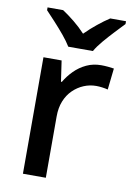

<svg xmlns="http://www.w3.org/2000/svg" viewBox="-86 -820 598 875"><g transform="rotate(10 212.5 -383.0)"><path d="M349 -549Q363 -549 380 -547.5Q397 -546 408 -544L397 -445Q386 -448 371 -450Q356 -452 343 -452Q313 -452 285.5 -440.5Q258 -429 236 -407.5Q214 -386 201.5 -355Q189 -324 189 -284V0H83V-539H167L181 -443H185Q202 -472 226 -496Q250 -520 281 -534.5Q312 -549 349 -549ZM186 -606Q172 -629 150 -655.5Q128 -682 104 -708Q80 -734 62 -753V-766H134Q160 -749 188.5 -726Q217 -703 242 -676Q269 -703 297.5 -726Q326 -749 352 -766H425V-753Q407 -734 382.5 -708Q358 -682 335.5 -655.5Q313 -629 300 -606Z"/></g></svg>

Font: Noto Sans Armenian Medium
Style: Regular
Weight: 500
Designer: Monotype Design Team
Foundry: Monotype Imaging Inc.
Version: Version 2.007